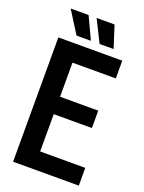

<svg xmlns="http://www.w3.org/2000/svg" viewBox="-160 -941 761 1016"><g transform="rotate(20 220.0 -433.0)"><path d="M47 0V-700H407V-600H163V-408H378V-310H163V-100H417V0ZM303 -866 343 -742H264L202 -866ZM157 -866 215 -742H134L56 -866Z"/></g></svg>

Font: Tektur SemiCondensed Medium
Style: Regular
Weight: 500
Width: 4
Designer: Adam Jagosz
Foundry: Adam Jagosz
Version: Version 1.005;gftools[0.9.30]